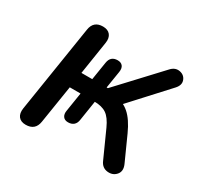

<svg xmlns="http://www.w3.org/2000/svg" viewBox="-114 -632 805 778"><g transform="rotate(30 288.5 -243.0)"><path d="M46.7 -45.6 110.6 -450.6Q117.3 -494.4 161.2 -494.4Q184.3 -494.4 195.6 -480.4Q206.8 -466.3 203 -442.2L178.9 -287.8H229.5L243 -372.6Q245.8 -389.5 255.4 -397.6Q265 -405.7 280.9 -405.7Q297 -405.7 304.8 -395.8Q312.5 -385.9 309.6 -367.7L296.8 -287.8H302.6L480.2 -478.2Q498 -497.3 520.3 -493.1Q542.5 -488.9 550.2 -468.9Q557.9 -448.8 539.5 -428.2L374.6 -248.5L344.5 -274.9Q382.2 -271.6 411 -246.6Q439.7 -221.6 463.3 -169.2L514.7 -55.2Q526.9 -27.5 511.5 -9.3Q496 8.9 470.4 6.1Q444.8 3.4 433.6 -22L377.6 -146.2Q360.2 -184.8 338.9 -199.2Q317.6 -213.6 281.4 -213.6H270.4L285.9 -223.1L270 -121.4Q267.8 -104.5 257.9 -95.8Q248 -87.1 231.5 -87.1Q215.3 -87.1 207.9 -97.8Q200.4 -108.5 203.7 -126L217.6 -213.6H167.2L139.1 -36.6Q132.3 7.3 87.9 7.3Q64.8 7.3 53.8 -6.8Q42.9 -20.8 46.7 -45.6Z"/></g></svg>

Font: SN Pro Thin
Style: Italic
Weight: 200
Italic angle: -9°
Designer: Tobias Whetton
Foundry: Supernotes
Version: Version 1.003;Glyphs 3.3 (3324)